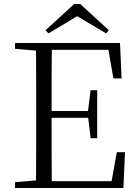

<svg xmlns="http://www.w3.org/2000/svg" viewBox="-20 -940 689 960"><path d="M381 -920H351L208 -789L222 -773L366 -859L511 -773L524 -789ZM547 -548H588L580 -725H55V-696L160 -687C161 -590 161 -490 161 -390V-335C161 -235 161 -136 160 -38L55 -29V0H597L605 -179H564L538 -34H239C238 -132 238 -232 238 -351H421L433 -249H466V-489H433L420 -385H238C238 -494 238 -595 239 -691H522Z"/></svg>

Font: Noto Serif CJK SC Light
Style: Regular
Weight: 300
Designer: Ryoko NISHIZUKA 西塚涼子 (kana & ideographs); Frank Grießhammer (Latin, Greek & Cyrillic); Wenlong ZHANG 张文龙 (bopomofo); San
Foundry: Adobe
Version: Version 2.001;hotconv 1.1.0;makeotfexe 2.6.0